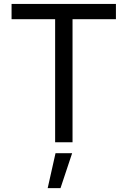

<svg xmlns="http://www.w3.org/2000/svg" viewBox="-20 -727 651 981"><path d="M39.1 -707H572.3V-628.9H350.6V0H261.7V-628.9H39.1ZM263.7 55.7H348.6L289.1 234.4H223.6Z"/></svg>

Font: Pretendard
Style: Regular
Weight: 400
Designer: Base glyphs from Inter by Rasmus Andersson; Hangeul glyphs from Noto Sans CJK(Source Han Sans) by Jang Soo-young and Kan
Foundry: Kil Hyung-jin
Version: Version 1.309